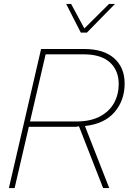

<svg xmlns="http://www.w3.org/2000/svg" viewBox="-20 -952 651 972"><path d="M389 -787 315 -932H340L407 -808L532 -932H562L420 -787ZM25 0 188 -704H406Q505 -704 558 -657Q611 -610 611 -529Q611 -444 560 -384.5Q509 -325 410 -314L533 0H502L380 -312H375L365 -310H126L54 0ZM402 -677H211L132 -337H366Q438 -337 486 -362.5Q534 -388 557.5 -431Q581 -474 581 -527Q581 -595 536.5 -636Q492 -677 402 -677Z"/></svg>

Font: Prodigy Sans ExtraLight
Style: Italic
Weight: 200
Italic angle: -13°
Designer: Wei Huang
Foundry: Wei Huang
Version: Version 1.003; ttfautohint (v1.8.3)